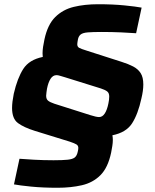

<svg xmlns="http://www.w3.org/2000/svg" viewBox="-20 -716 731 907"><path d="M252 171Q182 171 127 165.5Q72 160 46 155L72 34Q96 36 140.5 38.5Q185 41 233 41Q276 41 299.5 38.5Q323 36 333 28Q343 20 347 2Q350 -10 350 -17Q350 -28 341.5 -33.5Q333 -39 309 -47L144 -98Q93 -114 65 -134.5Q37 -155 37 -206Q37 -220 39 -236.5Q41 -253 45 -273Q62 -347 90 -390.5Q118 -434 182 -447Q181 -455 181 -464Q181 -478 183.5 -495Q186 -512 190 -530Q205 -600 241 -635.5Q277 -671 328.5 -683.5Q380 -696 443 -696Q513 -696 568 -690.5Q623 -685 649 -680L623 -559Q598 -561 553 -563Q508 -565 461 -565Q418 -565 394.5 -563Q371 -561 361 -553Q351 -545 348 -529Q347 -522 346 -517Q345 -512 345 -507Q345 -495 354 -490Q363 -485 389 -477L554 -424Q586 -414 609 -402Q632 -390 644.5 -370.5Q657 -351 657 -317Q657 -288 648 -251Q632 -177 604 -133.5Q576 -90 511 -77Q512 -72 512.5 -66Q513 -60 513 -55Q513 -41 510.5 -26Q508 -11 505 5Q490 76 454.5 111.5Q419 147 367 159Q315 171 252 171ZM448 -163Q464 -163 475 -180Q486 -197 492 -227Q494 -236 495 -244.5Q496 -253 496 -260Q496 -276 487 -283.5Q478 -291 457 -298L287 -351Q273 -355 263.5 -358Q254 -361 247 -361Q230 -361 219 -344Q208 -327 202 -297Q201 -288 199.5 -279.5Q198 -271 198 -264Q198 -248 207 -240.5Q216 -233 237 -226L407 -172Q420 -168 430.5 -165.5Q441 -163 448 -163Z"/></svg>

Font: Saira
Style: Bold Italic
Weight: 700
Italic angle: -12°
Designer: Hector Gatti with collaboration of the Omnibus-Type team
Foundry: Omnibus-Type
Version: Version 1.100; ttfautohint (v1.8.3)